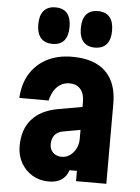

<svg xmlns="http://www.w3.org/2000/svg" viewBox="-59 -925 719 985"><g transform="rotate(5 300.0 -432.5)"><path d="M379 -384V-266L285 -249Q255 -245 239 -226.5Q223 -208 223 -178Q223 -151 240 -134.5Q257 -118 285 -118Q308 -118 327 -131.5Q346 -145 357.5 -167.5Q369 -190 369 -216V-410Q369 -450 349 -473.5Q329 -497 293 -497Q268 -497 248 -485.5Q228 -474 214 -452.5Q200 -431 193 -400H42Q46 -473 78 -525Q110 -577 165 -605.5Q220 -634 294 -634Q408 -634 466.5 -577.5Q525 -521 525 -413V0H369V-53H331Q320 -20 295 -3Q270 14 229 14Q182 14 145 -8Q108 -30 86.5 -68Q65 -106 65 -154Q65 -240 110.5 -292Q156 -344 244 -360ZM187 -691Q147 -691 126.5 -715Q106 -739 106 -785Q106 -831 126.5 -855Q147 -879 187 -879Q227 -879 247 -855Q267 -831 267 -785Q267 -739 247 -715Q227 -691 187 -691ZM405 -691Q366 -691 345.5 -715Q325 -739 325 -785Q325 -831 345.5 -855Q366 -879 405 -879Q445 -879 465.5 -855Q486 -831 486 -785Q486 -739 465.5 -715Q445 -691 405 -691Z"/></g></svg>

Font: Martian Mono Condensed
Style: Bold
Weight: 700
Width: 3
Designer: Roman Shamin
Foundry: Evil Martians
Version: Version 1.000